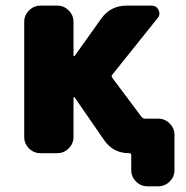

<svg xmlns="http://www.w3.org/2000/svg" viewBox="-20 -567 662 685"><path d="M246.1 -219.7Q245.1 -220.7 243.7 -220.2Q242.2 -219.7 242.2 -218.8V-78.1Q242.2 -54.7 225.1 -37.6Q208 -20.5 184.6 -20.5H124Q100.6 -20.5 83.5 -37.6Q66.4 -54.7 66.4 -78.1V-489.3Q66.4 -512.7 83.5 -529.8Q100.6 -546.9 124 -546.9H184.6Q208 -546.9 225.1 -529.8Q242.2 -512.7 242.2 -489.3V-369.1Q242.2 -367.2 243.7 -366.7Q245.1 -366.2 246.1 -367.2L340.8 -500Q374 -546.9 431.6 -546.9H520.5Q538.1 -546.9 545.9 -531.2Q548.8 -524.4 548.8 -518.6Q548.8 -509.8 542 -502L380.9 -300.8Q376 -294.9 380.9 -289.1L485.4 -149.4Q490.2 -143.6 498 -143.6H544.9Q568.4 -143.6 585.4 -126.5Q602.5 -109.4 602.5 -85.9V40Q602.5 63.5 585.4 80.6Q568.4 97.7 544.9 97.7H505.9Q482.4 97.7 465.3 80.6Q448.2 63.5 448.2 40V-13.7Q448.2 -20.5 441.4 -20.5H440.4Q382.8 -20.5 350.6 -68.4Z"/></svg>

Font: Gen Jyuu Gothic Heavy
Style: Bold
Weight: 900
Designer: [Source Han Sans]
Ryoko NISHIZUKA  (kana & ideographs); Paul D. Hunt (Latin, Greek & Cyrillic); Wenlong ZHANG  (bopomofo
Version: Version 1.002.20150607